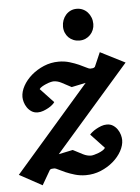

<svg xmlns="http://www.w3.org/2000/svg" viewBox="-70 -769 622 850"><g transform="rotate(-5 241.0 -343.5)"><path d="M168 -91.8 231 -105Q257.8 -90.8 275.4 -82Q293 -73.2 310.1 -73.2Q315.4 -73.2 324.7 -75.7Q334 -78.1 344 -82Q354 -85.9 362.3 -91.1Q370.6 -96.2 374 -102.1L314 -166Q316.4 -169.4 324.2 -176Q332 -182.6 342.8 -188.7Q353.5 -194.8 366 -199.5Q378.4 -204.1 391.1 -204.1Q407.2 -204.1 418.9 -196.3Q430.7 -188.5 438.2 -177.2Q445.8 -166 449.5 -153.1Q453.1 -140.1 453.1 -129.9Q453.1 -106 439.2 -80.8Q425.3 -55.7 401.4 -35.2Q377.4 -14.6 346.2 -1.7Q314.9 11.2 279.8 11.2Q254.4 11.2 231.7 4.6Q209 -2 190.9 -9.8Q172.9 -17.6 160.4 -24.2Q147.9 -30.8 143.1 -30.8Q136.2 -30.8 130.6 -30Q125 -29.3 122.1 -24.9L85 39.1L-16.1 -16.1L314 -396L251 -382.8Q224.6 -397 207.3 -406Q189.9 -415 172.9 -415Q167.5 -415 158.2 -412.6Q148.9 -410.2 139.2 -406Q129.4 -401.9 120.8 -396.7Q112.3 -391.6 108.9 -386.2L168 -323.2Q165.5 -318.8 158.2 -312.3Q150.9 -305.7 140.1 -299.6Q129.4 -293.5 116.7 -288.8Q104 -284.2 91.8 -284.2Q75.7 -284.2 64 -292Q52.2 -299.8 44.7 -311Q37.1 -322.3 33.4 -335Q29.8 -347.7 29.8 -357.9Q29.8 -381.8 43.7 -407Q57.6 -432.1 81.5 -452.9Q105.5 -473.6 136.7 -486.8Q168 -500 203.1 -500Q228.5 -500 251.2 -493.2Q273.9 -486.3 292 -478.3Q310.1 -470.2 322.5 -463.6Q335 -457 339.8 -457Q346.7 -457 351.8 -458Q356.9 -459 360.8 -462.9L388.2 -525.9L498 -470.2ZM370.6 -652.8Q370.6 -639.2 365.5 -626.7Q360.4 -614.3 351.3 -605Q342.3 -595.7 330.1 -590.3Q317.9 -585 303.7 -585Q289.1 -585 276.6 -590.1Q264.2 -595.2 255.1 -604.2Q246.1 -613.3 241 -625.7Q235.8 -638.2 235.8 -652.8Q235.8 -668 240.7 -681.2Q245.6 -694.3 254.4 -704.3Q263.2 -714.4 275.4 -720.2Q287.6 -726.1 302.7 -726.1Q317.4 -726.1 329.8 -720.5Q342.3 -714.8 351.3 -704.8Q360.4 -694.8 365.5 -681.4Q370.6 -668 370.6 -652.8Z"/></g></svg>

Font: Charis SIL Am
Style: Bold Italic
Weight: 700
Italic angle: -11°
Foundry: SIL International
Version: Version 5.000